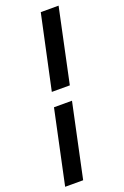

<svg xmlns="http://www.w3.org/2000/svg" viewBox="-172 -752 655 1012"><g transform="rotate(-20 156.0 -245.5)"><path d="M213 -285H112L201 -700H301ZM7 209 95 -205H196L108 209Z"/></g></svg>

Font: Rosa Sans Medium
Style: Italic
Weight: 500
Italic angle: -12°
Designer: Pentagram / MCKL
Foundry: Pentagram / MCKL
Version: Version 1.005;September 16, 2019;FontCreator 11.5.0.2425 64-